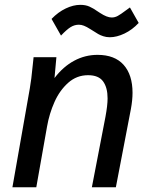

<svg xmlns="http://www.w3.org/2000/svg" viewBox="-20 -792 640 812"><path d="M117.5 -507.5Q118.5 -515 119.5 -525.8Q120.5 -536.5 122 -550H218.5L210.5 -462Q247.5 -510.5 293.8 -535.2Q340 -560 392.5 -560Q465 -560 502.8 -517.8Q540.5 -475.5 540.5 -399.5Q540.5 -368.5 533.5 -330.5L470 0H368.5L426 -298Q435 -346.5 435 -376Q435 -421.5 416 -447.8Q397 -474 352.5 -474Q304.5 -474 268.5 -442Q232.5 -410 210.5 -360.8Q188.5 -311.5 179 -257L133.5 0H32.5L106 -417.5Q113 -458 117.5 -507.5ZM362.5 -668.5Q346 -679 335 -683.2Q324 -687.5 313.5 -687.5Q295 -687.5 278.5 -677.2Q262 -667 238 -641.5L198 -712Q226 -741 258 -756.2Q290 -771.5 319.5 -771.5Q342 -771.5 358.2 -764.2Q374.5 -757 393.5 -743.5L403.5 -737Q432.5 -718 452.5 -718Q466 -718 478.2 -724.8Q490.5 -731.5 513 -748.5L529.5 -760.5L566.5 -695Q539.5 -666 506.5 -650.2Q473.5 -634.5 444.5 -634.5Q429.5 -634.5 416.8 -638.8Q404 -643 395.5 -648Q387 -653 362.5 -668.5Z"/></svg>

Font: JuliaMono MediumItalic
Style: Regular
Weight: 500
Italic angle: -9°
Monospace: yes
Designer: cormullion
Foundry: corm
Version: Version 0.049; ttfautohint (v1.8.4)